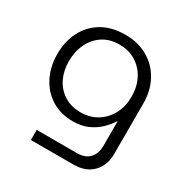

<svg xmlns="http://www.w3.org/2000/svg" viewBox="-165 -661 974 1004"><g transform="rotate(30 322.0 -159.0)"><path d="M155 203V142H398Q447 142 473 114.5Q499 87 499 38V-108H497Q479 -79 451 -52Q423 -25 384.5 -8Q346 9 296 9Q221 9 166 -25.5Q111 -60 80.5 -120Q50 -180 50 -257Q50 -332 80.5 -392Q111 -452 169 -486.5Q227 -521 309 -521Q386 -521 444.5 -487.5Q503 -454 536 -394Q569 -334 569 -256V46Q569 118 527 160.5Q485 203 412 203ZM307 -52Q363 -52 406 -78.5Q449 -105 473.5 -151Q498 -197 498 -256Q498 -315 474.5 -361Q451 -407 408 -434Q365 -461 308 -461Q249 -461 207.5 -433.5Q166 -406 143.5 -359Q121 -312 121 -253Q121 -197 143 -151.5Q165 -106 207 -79Q249 -52 307 -52Z"/></g></svg>

Font: MuseoModerno Light
Style: Regular
Weight: 300
Designer: Pablo Cosgaya, Héctor Gatti, Marcela Romero, and the Authors of The MuseoModerno Project.
Foundry: Omnibus-Type Team
Version: Version 1.001